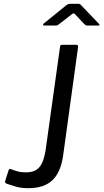

<svg xmlns="http://www.w3.org/2000/svg" viewBox="-20 -977 543 1007"><path d="M311 -160Q303 -104 281.5 -66Q260 -28 222.5 -9Q185 10 129 10Q89 10 60.5 1Q32 -8 19 -12Q11 -15 8 -18Q5 -21 7 -27L25 -84Q27 -89 30 -90.5Q33 -92 40 -89Q52 -84 71 -78.5Q90 -73 116 -73Q163 -73 186 -99.5Q209 -126 219 -188L295 -732Q296 -738 298 -740Q300 -742 306 -742H381Q392 -742 389 -727L311 -160ZM422 -851 375 -901Q368 -908 365.5 -907.5Q363 -907 354 -900L288 -849Q281 -844 278 -843.5Q275 -843 268 -843H213Q207 -843 206 -847Q205 -851 211 -855L326 -948Q332 -953 337.5 -955Q343 -957 352 -957H391Q399 -957 402.5 -952.5Q406 -948 409 -946L498 -853Q503 -847 502.5 -845Q502 -843 494 -843H438Q433 -843 429.5 -845Q426 -847 422 -851Z"/></svg>

Font: Libre Franklin
Style: Italic
Weight: 400
Italic angle: -8°
Designer: Pablo Impallari, Rodrigo Fuenzalida, Nhung Nguyen
Foundry: Impallari Type
Version: Version 3.000